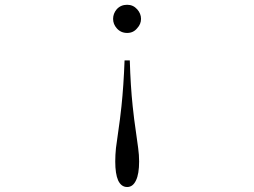

<svg xmlns="http://www.w3.org/2000/svg" viewBox="-20 -624 1040 785"><path d="M510.7 -377H489.3Q485.4 -272.5 476.6 -189.5Q471.7 -141.6 461.9 -75.2Q456.1 -36.1 454.1 -18.6Q451.2 9.8 451.2 36.1Q451.2 86.9 462.9 113.3Q475.6 140.6 500 140.6Q523.4 140.6 536.1 113.3Q548.8 86.9 548.8 36.1Q548.8 9.8 544.9 -18.6Q543 -36.1 537.1 -75.2Q527.3 -141.6 522.5 -189.5Q513.7 -272.5 510.7 -377ZM500 -489.3Q525.4 -489.3 541 -508.8Q556.6 -525.4 556.6 -546.9Q556.6 -568.4 541 -585.9Q524.4 -604.5 500 -604.5Q473.6 -604.5 457 -585.9Q442.4 -568.4 442.4 -546.9Q442.4 -525.4 457 -508.8Q473.6 -489.3 500 -489.3Z"/></svg>

Font: BatangChe
Style: Regular
Weight: 400
Monospace: yes
Version: Version 2.21